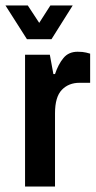

<svg xmlns="http://www.w3.org/2000/svg" viewBox="-41 -685 354 705"><path d="M-21 -665H61L103 -601L144 -665H226L148 -541H58ZM290 -488V-381H251Q211 -381 186 -355Q161 -329 161 -269V0H51V-484H142L155 -413H161Q173 -449 192 -472Q211 -495 244 -495Q263 -495 275 -492Q287 -489 290 -488Z"/></svg>

Font: Pragati Narrow
Style: Bold
Weight: 700
Designer: Hector Gatti, Marcela Romero, Pablo Cosgaya and Nicolas Silva
Foundry: Omnibus-Type
Version: Version 1.010; ttfautohint (v1.3)